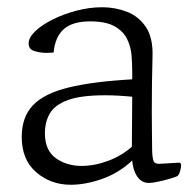

<svg xmlns="http://www.w3.org/2000/svg" viewBox="-20 -575 535 530"><path d="M391 -70Q371 -70 359 -87.5Q347 -105 345 -132Q309 -98 263 -81.5Q217 -65 175 -65Q120 -65 80 -99.5Q40 -134 40 -197Q40 -252 71 -284.5Q102 -317 169.5 -333.5Q237 -350 345 -356V-378Q345 -399 343 -423Q341 -447 330.5 -468Q320 -489 296 -502.5Q272 -516 229 -516Q180 -516 156 -494.5Q132 -473 128 -430Q124 -430 119 -429.5Q114 -429 109 -429Q91 -429 75 -434Q59 -439 59 -455Q59 -471 77 -488.5Q95 -506 125 -521Q155 -536 191 -545.5Q227 -555 262 -555Q298 -555 330.5 -542.5Q363 -530 383 -500Q403 -470 401 -417Q400 -389 399.5 -346.5Q399 -304 399 -262Q399 -231 399.5 -204Q400 -177 400 -158Q401 -131 406.5 -126.5Q412 -122 423 -123Q424 -123 424 -123L474 -126Q480 -126 480 -119Q480 -114 477.5 -104Q475 -94 470 -89Q464 -86 448.5 -81.5Q433 -77 416.5 -73.5Q400 -70 391 -70ZM344 -170 345 -308Q303 -312 270 -312Q204 -312 168 -299Q132 -286 118 -262.5Q104 -239 104 -207Q104 -160 134 -138.5Q164 -117 205 -117Q241 -117 278.5 -131Q316 -145 344 -170Z"/></svg>

Font: Gowun Batang
Style: Regular
Weight: 400
Designer: Yanghee Ryu
Foundry: Yanghee Ryu
Version: Version 2.000